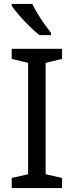

<svg xmlns="http://www.w3.org/2000/svg" viewBox="-20 -964 379 984"><path d="M298 0H40V-52L124 -71V-642L40 -662V-714H298V-662L214 -642V-71L298 -52ZM145 -944Q156 -922 172.5 -894.5Q189 -867 207.5 -841Q226 -815 241 -796V-784H182Q159 -802 130 -830.5Q101 -859 76.5 -887.5Q52 -916 40 -934V-944Z"/></svg>

Font: Noto Sans Hebrew Droid
Style: Regular
Weight: 400
Designer: Monotype Design Team
Foundry: Monotype Imaging Inc.
Version: Version 1.100